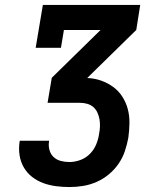

<svg xmlns="http://www.w3.org/2000/svg" viewBox="-20 -755 640 775"><path d="M260 0Q233 0 206 -3.5Q179 -7 154.5 -16Q130 -25 109.5 -41Q89 -57 76 -79.5Q63 -102 59 -128.5Q55 -155 59 -182Q59 -183 59.5 -184.5Q60 -186 60 -187H179Q178 -186 178 -185.5Q178 -185 178 -185Q175 -167 179.5 -150Q184 -133 196 -121.5Q208 -110 225 -105.5Q242 -101 260 -101Q282 -101 304 -109Q326 -117 342.5 -133.5Q359 -150 368 -171.5Q377 -193 380 -215Q383 -230 383.5 -245Q384 -260 381.5 -274Q379 -288 373 -301Q367 -314 356.5 -323Q346 -332 332 -336Q318 -340 303 -340H172L189 -441L386 -634H238L226 -562H124L153 -735H546L530 -634L333 -441V-440Q362 -439 388.5 -429.5Q415 -420 437 -404Q459 -388 474 -364.5Q489 -341 496 -314Q503 -287 502.5 -257.5Q502 -228 498 -199Q493 -172 484 -145Q475 -118 458.5 -94Q442 -70 419 -51Q396 -32 369.5 -20.5Q343 -9 315.5 -4.5Q288 0 260 0Z"/></svg>

Font: Iosevka Slab Extended
Style: Bold Italic
Weight: 700
Width: 7
Italic angle: -9°
Monospace: yes
Designer: Belleve Invis
Foundry: Belleve Invis
Version: Version 11.1.0; ttfautohint (v1.8.3)